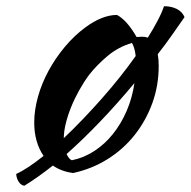

<svg xmlns="http://www.w3.org/2000/svg" viewBox="-20 -521 613 617"><path d="M215 35Q177 30 150 11Q99 51 58 76Q47 74 40 63Q33 52 32 38Q50 30 72.5 15Q95 0 120 -20Q90 -64 90 -127Q90 -167 102 -210Q114 -253 136 -293.5Q158 -334 188 -370Q218 -406 253 -432Q308 -473 356 -473Q388 -456 419 -402Q424 -402 428 -402.5Q432 -403 437 -403Q447 -403 455 -400Q473 -429 486.5 -454.5Q500 -480 507 -501Q531 -501 548.5 -492Q566 -483 573 -466Q552 -436 531 -406Q510 -376 487 -347Q490 -330 490 -309Q490 -246 469.5 -189.5Q449 -133 412.5 -87Q376 -41 325.5 -9.5Q275 22 215 35ZM266 -280Q249 -257 234 -230Q219 -203 208 -175.5Q197 -148 191 -122.5Q185 -97 185 -77Q245 -134 306.5 -203.5Q368 -273 416 -341Q413 -368 404 -383Q360 -370 325.5 -341Q291 -312 266 -280ZM412 -254Q357 -188 302 -130.5Q247 -73 194 -26Q202 -9 211 -6Q250 -14 283.5 -36Q317 -58 343 -90.5Q369 -123 387 -164.5Q405 -206 412 -254Z"/></svg>

Font: Kaushan Script
Style: Regular
Weight: 400
Designer: Pablo Impallari
Foundry: Pablo Impallari
Version: Version 1.002